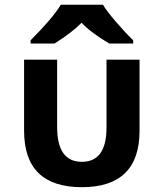

<svg xmlns="http://www.w3.org/2000/svg" viewBox="-20 -759 656 794"><path d="M318.4 15.1Q79.6 15.1 79.6 -218.8V-512.2H216.3V-233.4Q216.3 -89.8 318.4 -89.8Q420.4 -89.8 420.4 -231.4V-512.2H557.1V-218.8Q557.1 15.1 318.4 15.1ZM530.8 -579.1H431.6Q355 -624.5 317.4 -665Q279.3 -625.5 205.6 -579.1H106.4V-592.3Q198.7 -684.6 231.4 -739.3H405.8Q420.9 -713.9 458.3 -670.2Q495.6 -626.5 530.8 -592.3Z"/></svg>

Font: Cadman
Style: Bold
Weight: 700
Designer: Paul James MIller
Foundry: High-Logic / Made with FontCreator
Version: Version 2.114;March 28, 2021;FontCreator 13.0.0.2683 64-bit